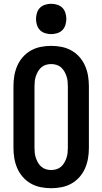

<svg xmlns="http://www.w3.org/2000/svg" viewBox="-20 -985 540 1013"><path d="M250 8Q222 8 194.5 2.5Q167 -3 143 -16.5Q119 -30 100.5 -51Q82 -72 71 -97.5Q60 -123 55.5 -150Q51 -177 51 -205V-530Q51 -558 55.5 -585Q60 -612 71 -637.5Q82 -663 100.5 -684Q119 -705 143 -718.5Q167 -732 194.5 -737.5Q222 -743 250 -743Q278 -743 305.5 -737.5Q333 -732 357 -718.5Q381 -705 399.5 -684Q418 -663 429 -637.5Q440 -612 444.5 -585Q449 -558 449 -530V-205Q449 -177 444.5 -150Q440 -123 429 -97.5Q418 -72 399.5 -51Q381 -30 357 -16.5Q333 -3 305.5 2.5Q278 8 250 8ZM250 -88Q264 -88 277.5 -92Q291 -96 301.5 -105Q312 -114 319 -126Q326 -138 330.5 -151Q335 -164 336.5 -177.5Q338 -191 338 -205V-530Q338 -544 336.5 -557.5Q335 -571 330.5 -584Q326 -597 319 -609Q312 -621 301.5 -630Q291 -639 277.5 -643Q264 -647 250 -647Q236 -647 222.5 -643Q209 -639 198.5 -630Q188 -621 181 -609Q174 -597 169.5 -584Q165 -571 163.5 -557.5Q162 -544 162 -530V-205Q162 -191 163.5 -177.5Q165 -164 169.5 -151Q174 -138 181 -126Q188 -114 198.5 -105Q209 -96 222.5 -92Q236 -88 250 -88ZM250 -805Q234 -805 218 -810Q202 -815 191 -826Q180 -837 175 -853Q170 -869 170 -885Q170 -901 175 -917Q180 -933 191 -944Q202 -955 218 -960Q234 -965 250 -965Q266 -965 282 -960Q298 -955 309 -944Q320 -933 325 -917Q330 -901 330 -885Q330 -869 325 -853Q320 -837 309 -826Q298 -815 282 -810Q266 -805 250 -805Z"/></svg>

Font: Iosevka Fixed
Style: Bold
Weight: 700
Monospace: yes
Designer: Belleve Invis
Foundry: Belleve Invis
Version: Version 32.3.0